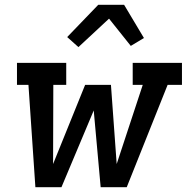

<svg xmlns="http://www.w3.org/2000/svg" viewBox="-20 -783 790 803"><path d="M128 0 99 -428H51V-520H257V-428H203L202 -97L336 -428H444L468 -97L577 -428H535V-520H741V-428H681L510 0H401L372 -321L237 0ZM308 -586 261 -628 391 -763H499L582 -624L527 -591L436 -705Z"/></svg>

Font: Iosevka Etoile Semibold
Style: Italic
Weight: 600
Italic angle: -9°
Designer: Belleve Invis
Foundry: Belleve Invis
Version: Version 22.1.2; ttfautohint (v1.8.4)